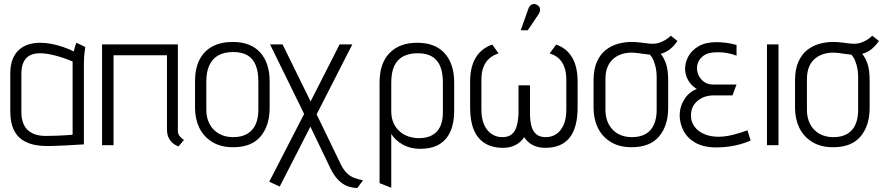

<svg xmlns="http://www.w3.org/2000/svg" viewBox="-20 -720 4380 952"><path d="M403 -487 359 -508Q353 -495 349.5 -480Q346 -465 346 -465Q320 -478 291.5 -487.5Q263 -497 234.5 -502.5Q206 -508 179 -508Q151 -508 124.5 -500.5Q98 -493 77 -475.5Q56 -458 43.5 -428.5Q31 -399 31 -354V-169Q31 -113 47.5 -78Q64 -43 92.5 -25Q121 -7 155.5 -1Q190 5 226 4Q239 4 260.5 3Q282 2 305.5 1Q329 0 350 -1.5Q371 -3 384 -3.5Q397 -4 396 -4V-400Q396 -437 399.5 -462Q403 -487 403 -487ZM86 -163V-351Q86 -388 95.5 -409Q105 -430 119.5 -440Q134 -450 149.5 -453Q165 -456 177 -456Q192 -456 210 -453.5Q228 -451 248.5 -446Q269 -441 292 -433.5Q315 -426 340 -415V-52Q340 -52 329 -51Q318 -50 299.5 -49Q281 -48 257 -47Q233 -46 206 -46Q167 -46 140 -59.5Q113 -73 99.5 -99.5Q86 -126 86 -163Z M862 -69V-500H486V0H543V-446H808V-78Q808 -53 816.5 -36.5Q825 -20 836.5 -10.5Q848 -1 856.5 2.5Q865 6 865 6L892 -26Q880 -34 871 -45Q862 -56 862 -69Z M1317 -185V-316Q1317 -408 1270 -460Q1223 -512 1134 -512Q1075 -512 1033 -489.5Q991 -467 969 -423.5Q947 -380 947 -316V-185Q947 -131 968 -87Q989 -43 1031.5 -16.5Q1074 10 1136 10Q1227 10 1272 -43.5Q1317 -97 1317 -185ZM1261 -316V-175Q1261 -134 1247.5 -103.5Q1234 -73 1206 -56.5Q1178 -40 1136 -40Q1096 -40 1066 -57Q1036 -74 1019.5 -104.5Q1003 -135 1003 -175V-316Q1003 -364 1018 -396.5Q1033 -429 1062.5 -445.5Q1092 -462 1136 -462Q1180 -462 1207.5 -445.5Q1235 -429 1248 -396.5Q1261 -364 1261 -316Z M1671 97 1550 -153 1727 -500H1664L1520 -217L1381 -500H1319L1488 -155L1315 181L1367 205L1519 -92L1620 118Q1636 150 1656 171Q1676 192 1700.5 202Q1725 212 1752 212L1780 174Q1753 169 1733 160.5Q1713 152 1698 136.5Q1683 121 1671 97Z M2232 -171V-311Q2232 -403 2185 -455.5Q2138 -508 2049 -508Q1961 -508 1911.5 -457Q1862 -406 1862 -311V188L1920 211V-56Q1929 -41 1943.5 -27.5Q1958 -14 1976.5 -3.5Q1995 7 2017 12.5Q2039 18 2063 18Q2119 18 2156.5 -3.5Q2194 -25 2213 -67.5Q2232 -110 2232 -171ZM2176 -311V-163Q2176 -120 2162.5 -92Q2149 -64 2122.5 -49.5Q2096 -35 2058 -35Q2030 -35 2005 -43.5Q1980 -52 1961 -69Q1942 -86 1931 -111Q1920 -136 1920 -168V-311Q1920 -360 1934.5 -392Q1949 -424 1978.5 -440Q2008 -456 2052 -456Q2094 -456 2121.5 -440Q2149 -424 2162.5 -392Q2176 -360 2176 -311Z M2738 -499 2705 -455Q2733 -447 2751 -430Q2769 -413 2778.5 -387Q2788 -361 2788 -325V-177Q2788 -131 2774.5 -100.5Q2761 -70 2738 -55Q2715 -40 2686 -40Q2658 -40 2641 -53Q2624 -66 2616 -91.5Q2608 -117 2608 -157V-297H2551V-157Q2549 -117 2541 -91.5Q2533 -66 2516 -53Q2499 -40 2470 -40Q2442 -40 2418.5 -55Q2395 -70 2381 -100.5Q2367 -131 2367 -177V-325Q2367 -361 2377 -387Q2387 -413 2406 -430Q2425 -447 2452 -455L2421 -499Q2366 -480 2338.5 -433.5Q2311 -387 2311 -316V-187Q2311 -120 2329.5 -76Q2348 -32 2384.5 -9.5Q2421 13 2474 13Q2497 13 2516.5 7Q2536 1 2552 -11Q2568 -23 2579 -40Q2590 -23 2605.5 -11Q2621 1 2641 7Q2661 13 2684 13Q2764 13 2804 -37Q2844 -87 2844 -187V-316Q2844 -388 2817.5 -434Q2791 -480 2738 -499ZM2650 -649Q2656 -657 2657.5 -666Q2659 -675 2655.5 -683Q2652 -691 2643 -696Q2634 -701 2625.5 -700Q2617 -699 2610 -693Q2603 -687 2600 -677L2562 -570H2597Z M3339 -517 3306 -543Q3290 -527 3269 -516.5Q3248 -506 3231 -504Q3217 -502 3198 -504Q3179 -506 3156.5 -509Q3134 -512 3110 -512Q3078 -512 3045 -503Q3012 -494 2984.5 -473Q2957 -452 2940 -414.5Q2923 -377 2923 -320V-185Q2923 -131 2944 -87Q2965 -43 3007.5 -16.5Q3050 10 3112 10Q3203 10 3248 -43.5Q3293 -97 3293 -185V-320Q3293 -376 3281.5 -406.5Q3270 -437 3256 -453Q3271 -457 3285.5 -465Q3300 -473 3313.5 -486Q3327 -499 3339 -517ZM3236 -334V-175Q3236 -134 3223 -103.5Q3210 -73 3182.5 -56.5Q3155 -40 3113 -40Q3073 -40 3043.5 -57Q3014 -74 2998 -104.5Q2982 -135 2982 -175V-327Q2982 -365 2993.5 -390.5Q3005 -416 3024 -431Q3043 -446 3065.5 -452.5Q3088 -459 3110 -459Q3125 -459 3141 -457Q3157 -455 3172.5 -452.5Q3188 -450 3202 -449Q3207 -444 3212 -436.5Q3217 -429 3221 -419Q3225 -409 3228.5 -396.5Q3232 -384 3234 -368.5Q3236 -353 3236 -334Z M3632 -444V-497Q3604 -505 3579 -508Q3554 -511 3532 -511Q3479 -511 3444.5 -491Q3410 -471 3393.5 -441Q3377 -411 3377 -379Q3377 -358 3384.5 -338.5Q3392 -319 3405 -304Q3418 -289 3435 -279Q3395 -263 3372.5 -226.5Q3350 -190 3350 -149Q3350 -108 3369.5 -71Q3389 -34 3429.5 -11.5Q3470 11 3533 11Q3562 11 3592.5 7Q3623 3 3651 -5Q3679 -13 3702 -23L3686 -74Q3668 -67 3650 -61.5Q3632 -56 3614 -51.5Q3596 -47 3578 -44.5Q3560 -42 3543 -42Q3502 -42 3471 -55.5Q3440 -69 3423 -93Q3406 -117 3406 -146Q3406 -175 3417 -194Q3428 -213 3445 -225Q3462 -237 3480.5 -242Q3499 -247 3514 -247H3612L3632 -301H3513Q3491 -301 3473.5 -312.5Q3456 -324 3446 -342.5Q3436 -361 3436 -382Q3436 -400 3444 -416Q3452 -432 3468.5 -444Q3485 -456 3510 -459Q3526 -461 3543.5 -461Q3561 -461 3583 -457.5Q3605 -454 3632 -444Z M3783 0H3840V-500H3783Z M4338 -517 4305 -543Q4289 -527 4268 -516.5Q4247 -506 4230 -504Q4216 -502 4197 -504Q4178 -506 4155.5 -509Q4133 -512 4109 -512Q4077 -512 4044 -503Q4011 -494 3983.5 -473Q3956 -452 3939 -414.5Q3922 -377 3922 -320V-185Q3922 -131 3943 -87Q3964 -43 4006.5 -16.5Q4049 10 4111 10Q4202 10 4247 -43.5Q4292 -97 4292 -185V-320Q4292 -376 4280.5 -406.5Q4269 -437 4255 -453Q4270 -457 4284.5 -465Q4299 -473 4312.5 -486Q4326 -499 4338 -517ZM4235 -334V-175Q4235 -134 4222 -103.5Q4209 -73 4181.5 -56.5Q4154 -40 4112 -40Q4072 -40 4042.5 -57Q4013 -74 3997 -104.5Q3981 -135 3981 -175V-327Q3981 -365 3992.5 -390.5Q4004 -416 4023 -431Q4042 -446 4064.5 -452.5Q4087 -459 4109 -459Q4124 -459 4140 -457Q4156 -455 4171.5 -452.5Q4187 -450 4201 -449Q4206 -444 4211 -436.5Q4216 -429 4220 -419Q4224 -409 4227.5 -396.5Q4231 -384 4233 -368.5Q4235 -353 4235 -334Z"/></svg>

Font: Advent Pro
Style: Regular
Weight: 400
Designer: VivaRado, Andreas Kalpakidis
Foundry: VivaRado, Andreas Kalpakidis
Version: Version 3.000